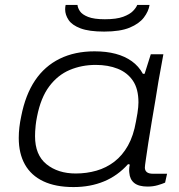

<svg xmlns="http://www.w3.org/2000/svg" viewBox="-20 -746 725 778"><path d="M278 12Q205 12 155.5 -11.5Q106 -35 81 -79.5Q56 -124 56 -187Q56 -208 58.5 -230Q61 -252 66 -275Q83 -362 122 -420Q161 -478 222 -508Q283 -538 363 -538Q411 -538 448.5 -528Q486 -518 514 -498Q542 -478 559 -447H566L591 -526H642L622 -416Q617 -385 610 -342Q603 -299 595 -253.5Q587 -208 581 -167.5Q575 -127 571 -100Q567 -73 567 -67Q567 -55 575 -48.5Q583 -42 600 -42H657L649 -6Q638 -1 619 4.5Q600 10 578 10Q542 10 524 -4.5Q506 -19 504 -46Q503 -53 503.5 -62Q504 -71 506 -79L499 -81Q457 -34 401.5 -11Q346 12 278 12ZM287 -43Q331 -43 371 -54.5Q411 -66 443.5 -91Q476 -116 498.5 -156Q521 -196 531 -254Q535 -274 537 -287.5Q539 -301 540 -311.5Q541 -322 541 -331Q541 -386 518.5 -419Q496 -452 457 -467.5Q418 -483 368 -483Q311 -483 262.5 -462.5Q214 -442 179.5 -396Q145 -350 130 -273Q126 -253 124.5 -238Q123 -223 122.5 -213.5Q122 -204 122 -194Q122 -118 168.5 -80.5Q215 -43 287 -43ZM402 -618Q341 -618 306.5 -631Q272 -644 258 -665Q244 -686 244 -708Q244 -713 244.5 -717.5Q245 -722 246 -726H294Q295 -714 304 -700.5Q313 -687 337 -677.5Q361 -668 405 -668Q452 -668 479 -678Q506 -688 519 -701.5Q532 -715 536 -726H586Q582 -700 563 -675Q544 -650 505.5 -634Q467 -618 402 -618Z"/></svg>

Font: Archivo Expanded ExtraLight
Style: Italic
Weight: 250
Width: 7
Italic angle: -10°
Designer: Hector Gatti
Foundry: Omnibus-Type
Version: Version 2.001